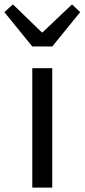

<svg xmlns="http://www.w3.org/2000/svg" viewBox="-55 -853 385 873"><path d="M91.8 0V-543H182.6V0ZM91.8 -641.6 -35.2 -797.9 3.9 -833 134.8 -706.1H138.7L272.5 -833L309.6 -797.9L182.6 -641.6Z"/></svg>

Font: Gen Shin Gothic Regular
Style: Regular
Weight: 400
Designer: [Source Han Sans]
Ryoko NISHIZUKA  (kana & ideographs); Paul D. Hunt (Latin, Greek & Cyrillic); Wenlong ZHANG  (bopomofo
Version: Version 1.002.20150607